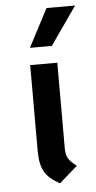

<svg xmlns="http://www.w3.org/2000/svg" viewBox="-52 -725 384 769"><g transform="rotate(-5 140.0 -340.0)"><path d="M80 -123V-470H189V-125Q189 -100 198 -85Q207 -70 231 -52L158 12Q114 -11 97 -41Q80 -71 80 -123ZM165 -692H280L173 -539H85Z"/></g></svg>

Font: KoHo SemiBold
Style: Regular
Weight: 600
Designer: Cadson Demak & Katatrad Team
Foundry: Cadson Demak Co.,Ltd.
Version: Version 1.000; ttfautohint (v1.6)